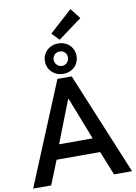

<svg xmlns="http://www.w3.org/2000/svg" viewBox="-120 -1256 942 1331"><g transform="rotate(-10 350.5 -590.5)"><path d="M299.8 -719.7H400.4L698.2 0H571.3L503.4 -168.9H196.8L128.9 0H2ZM235.4 -853.5Q235.4 -884.3 250 -908.7Q264.6 -933.1 290 -947Q315.4 -960.9 346.7 -960.9Q377.9 -960.9 403.6 -947Q429.2 -933.1 443.6 -908.7Q458 -884.3 458 -853.5Q458 -824.2 443.6 -799.6Q429.2 -774.9 403.8 -761Q378.4 -747.1 346.7 -747.1Q315.9 -747.1 290.5 -761Q265.1 -774.9 250.2 -799.6Q235.4 -824.2 235.4 -853.5ZM397.5 -854.5Q397.5 -876.5 383.3 -890.4Q369.1 -904.3 346.7 -904.3Q326.2 -904.3 311.5 -890.1Q296.9 -876 296.9 -853.5Q296.9 -833 311.8 -818.1Q326.7 -803.2 346.7 -802.7Q369.1 -803.2 383.3 -818.1Q397.5 -833 397.5 -854.5ZM312.5 -1036.1 472.7 -1180.7 529.3 -1107.4 362.3 -984.4ZM468.8 -271.5 352.5 -569.3H348.6L232.4 -271.5Z"/></g></svg>

Font: Reddit Sans Chocolate SemiBold
Style: Regular
Weight: 600
Designer: Stephen Hutchings
Foundry: Reddit
Version: Version 1.011